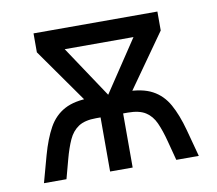

<svg xmlns="http://www.w3.org/2000/svg" viewBox="-63 -584 742 657"><g transform="rotate(-10 308.0 -255.5)"><path d="M308 -259.8 427.5 -439.2H188.5ZM258.5 -210.2 92.8 -445.2V-511H523.2V-445.2L357.2 -210.2ZM39 0 64.5 -93Q79.8 -148 100.4 -185.2Q121.1 -222.4 156 -241.1Q190.9 -259.8 247.8 -259.8H368.8Q426 -259.8 460.9 -241.1Q495.9 -222.4 516.5 -185.4Q537.1 -148.5 551.8 -94L577 0H498.8L481 -67.8Q471.1 -105.9 459 -132.9Q446.9 -159.9 425 -173.9Q403.1 -188 363.5 -188H347.2V0H268.8V-188H253Q213.9 -188 191.8 -173.4Q169.8 -158.8 157.5 -131.6Q145.2 -104.4 135.2 -67L117.2 0Z"/></g></svg>

Font: Overpass Mono Light
Style: Regular
Weight: 300
Monospace: yes
Designer: Delve Withrington, Dave Bailey
Foundry: Delve Fonts LLC
Version: Version 4.000